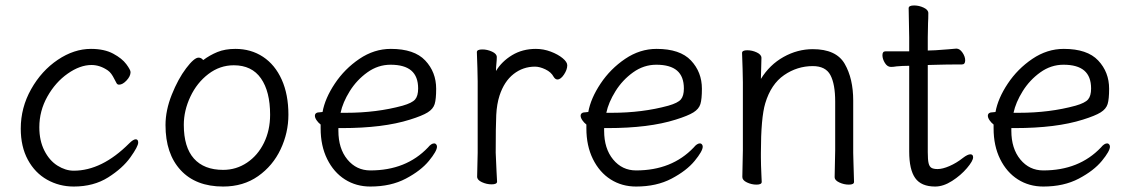

<svg xmlns="http://www.w3.org/2000/svg" viewBox="-20 -665 4139 703"><path d="M250 18Q197 18 152.5 -7Q108 -32 82 -80Q56 -128 56 -194Q56 -271 94 -338.5Q132 -406 191.5 -446Q251 -486 313 -486Q362 -486 394.5 -468.5Q427 -451 442.5 -430Q458 -409 458 -401Q458 -386 443.5 -370.5Q429 -355 416 -355Q410 -355 407 -360Q404 -365 398.5 -376Q393 -387 387.5 -394.5Q382 -402 375 -407Q346 -427 315 -427Q273 -427 228 -395.5Q183 -364 153.5 -311.5Q124 -259 124 -199Q124 -150 142.5 -113.5Q161 -77 190.5 -58.5Q220 -40 250 -40Q353 -40 453 -140Q468 -155 477 -155Q486 -155 486 -143Q486 -129 457.5 -89Q429 -49 376 -15.5Q323 18 250 18Z M842 -486Q899 -486 943 -457Q987 -428 1011.5 -373.5Q1036 -319 1036 -245Q1036 -179 1007.5 -118.5Q979 -58 925 -20Q871 18 797 18Q697 18 641.5 -42Q586 -102 586 -207Q586 -261 609 -318.5Q632 -376 661.5 -415Q691 -454 707 -454Q717 -454 724 -445Q748 -463 776 -474.5Q804 -486 842 -486ZM797 -43Q845 -43 884.5 -69.5Q924 -96 946.5 -142Q969 -188 969 -245Q969 -330 935.5 -378Q902 -426 836 -426Q785 -426 743 -394Q701 -362 677 -311Q653 -260 653 -208Q653 -126 690 -84.5Q727 -43 797 -43Z M1336 -41Q1467 -41 1547 -125Q1559 -140 1570 -140Q1574 -140 1577 -136.5Q1580 -133 1580 -128Q1580 -112 1550.5 -76Q1521 -40 1466 -11Q1411 18 1336 18Q1284 18 1243 -8Q1202 -34 1178 -82.5Q1154 -131 1154 -195V-209Q1145 -216 1139 -225Q1133 -234 1133 -241Q1133 -254 1152 -254L1161 -255Q1170 -305 1206 -359Q1242 -413 1296 -449.5Q1350 -486 1411 -486Q1497 -486 1537 -443.5Q1577 -401 1577 -340Q1577 -302 1571.5 -284Q1566 -266 1546 -253.5Q1526 -241 1481 -227Q1383 -196 1232 -196H1219V-186Q1219 -121 1252 -81Q1285 -41 1336 -41ZM1247 -252Q1359 -252 1454 -278Q1489 -288 1500 -301Q1511 -314 1511 -341Q1511 -385 1486 -406.5Q1461 -428 1410 -428Q1364 -428 1325 -400Q1286 -372 1260.5 -331Q1235 -290 1227 -252Z M1728 -416 1726 -474Q1726 -484 1746 -484Q1764 -484 1781.5 -476Q1799 -468 1799 -456Q1799 -446 1797.5 -431.5Q1796 -417 1796 -405Q1817 -440 1855 -463Q1893 -486 1942 -486Q1970 -486 1996.5 -476Q2023 -466 2040 -452Q2057 -438 2057 -426Q2057 -410 2045 -392Q2033 -374 2021 -374Q2013 -374 2007 -384Q1998 -401 1977 -411Q1956 -421 1939 -421Q1895 -421 1860.5 -394Q1826 -367 1809 -315Q1799 -284 1797 -244Q1795 -204 1795 -106Q1795 -101 1798 -38Q1800 -8 1800 0Q1800 10 1780 10Q1762 10 1744.5 2Q1727 -6 1727 -18L1729 -106V-367Z M2309 -41Q2440 -41 2520 -125Q2532 -140 2543 -140Q2547 -140 2550 -136.5Q2553 -133 2553 -128Q2553 -112 2523.5 -76Q2494 -40 2439 -11Q2384 18 2309 18Q2257 18 2216 -8Q2175 -34 2151 -82.5Q2127 -131 2127 -195V-209Q2118 -216 2112 -225Q2106 -234 2106 -241Q2106 -254 2125 -254L2134 -255Q2143 -305 2179 -359Q2215 -413 2269 -449.5Q2323 -486 2384 -486Q2470 -486 2510 -443.5Q2550 -401 2550 -340Q2550 -302 2544.5 -284Q2539 -266 2519 -253.5Q2499 -241 2454 -227Q2356 -196 2205 -196H2192V-186Q2192 -121 2225 -81Q2258 -41 2309 -41ZM2220 -252Q2332 -252 2427 -278Q2462 -288 2473 -301Q2484 -314 2484 -341Q2484 -385 2459 -406.5Q2434 -428 2383 -428Q2337 -428 2298 -400Q2259 -372 2233.5 -331Q2208 -290 2200 -252Z M3038 -115V-293Q3038 -357 3020.5 -390Q3003 -423 2956 -423Q2899 -423 2851 -390Q2803 -357 2782 -287Q2766 -234 2766 -105V-89Q2766 -63 2768 -21L2769 1Q2769 11 2750 11Q2732 11 2715 3Q2698 -5 2698 -17L2700 -115V-364L2699 -413L2697 -471Q2697 -481 2716 -481Q2734 -481 2751 -473Q2768 -465 2768 -453L2766 -376Q2798 -428 2849 -456.5Q2900 -485 2956 -485Q3042 -485 3073 -431Q3104 -377 3104 -297V-105L3105 -67L3107 1Q3107 11 3088 11Q3070 11 3053 3Q3036 -5 3036 -16V-17Z M3263 -422Q3251 -420 3243 -420H3242Q3229 -420 3220 -434.5Q3211 -449 3211 -463Q3211 -477 3222 -477H3309V-528L3307 -635Q3307 -645 3327 -645Q3345 -645 3362 -637Q3379 -629 3379 -617Q3379 -596 3378 -581L3377 -528V-480L3405 -481Q3433 -483 3452.5 -484.5Q3472 -486 3481 -487H3482Q3494 -487 3504 -472.5Q3514 -458 3514 -444Q3514 -429 3502 -429Q3442 -429 3416 -428L3377 -427V-108Q3377 -80 3380 -67.5Q3383 -55 3390.5 -50.5Q3398 -46 3413 -46Q3431 -46 3456.5 -57Q3482 -68 3506 -87Q3523 -100 3533 -100Q3543 -100 3543 -89Q3543 -76 3520.5 -49.5Q3498 -23 3466 -2.5Q3434 18 3404 18Q3353 18 3331 -13Q3309 -44 3309 -110V-424H3304Q3285 -424 3263 -422Z M3800 -41Q3931 -41 4011 -125Q4023 -140 4034 -140Q4038 -140 4041 -136.5Q4044 -133 4044 -128Q4044 -112 4014.5 -76Q3985 -40 3930 -11Q3875 18 3800 18Q3748 18 3707 -8Q3666 -34 3642 -82.5Q3618 -131 3618 -195V-209Q3609 -216 3603 -225Q3597 -234 3597 -241Q3597 -254 3616 -254L3625 -255Q3634 -305 3670 -359Q3706 -413 3760 -449.5Q3814 -486 3875 -486Q3961 -486 4001 -443.5Q4041 -401 4041 -340Q4041 -302 4035.5 -284Q4030 -266 4010 -253.5Q3990 -241 3945 -227Q3847 -196 3696 -196H3683V-186Q3683 -121 3716 -81Q3749 -41 3800 -41ZM3711 -252Q3823 -252 3918 -278Q3953 -288 3964 -301Q3975 -314 3975 -341Q3975 -385 3950 -406.5Q3925 -428 3874 -428Q3828 -428 3789 -400Q3750 -372 3724.5 -331Q3699 -290 3691 -252Z"/></svg>

Font: Iansui 0.93
Style: Regular
Weight: 400
Designer: But Ko / Fontworks Inc.
Foundry: zi-hi.com / Fontworks Inc.
Version: Version 0.931